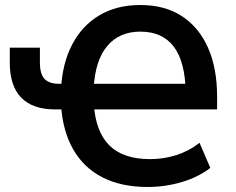

<svg xmlns="http://www.w3.org/2000/svg" viewBox="-20 -735 942 765"><path d="M568 10Q463 10 388 -28.5Q313 -67 271 -141Q229 -215 223 -320L246 -299H201Q110 -299 64.5 -346Q19 -393 19 -485V-545H139V-486Q139 -440 157.5 -420.5Q176 -401 217 -401H243L223 -378Q228 -482 267.5 -557.5Q307 -633 376 -674Q445 -715 539 -715Q637 -715 705 -670.5Q773 -626 809 -544.5Q845 -463 845 -350V-299H331L354 -317Q362 -208 417 -154.5Q472 -101 578 -101Q632 -101 682.5 -117Q733 -133 775 -166L818 -66Q770 -29 704 -9.5Q638 10 568 10ZM539 -609Q456 -609 407.5 -552Q359 -495 353 -381L333 -401H742L720 -366Q718 -489 672.5 -549Q627 -609 539 -609Z"/></svg>

Font: Nunito Sans 10pt SemiCondensed
Style: Bold
Weight: 700
Width: 4
Designer: Vernon Adams
Foundry: Vernon Adams
Version: Version 3.101;gftools[0.9.27]